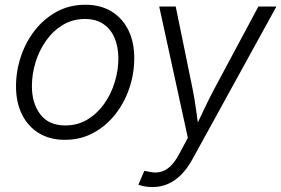

<svg xmlns="http://www.w3.org/2000/svg" viewBox="-20 -568 1166 796"><path d="M249 11.7Q186.5 11.7 141.1 -16.1Q95.7 -43.9 71 -93.8Q46.4 -143.6 46.4 -210Q46.4 -273.4 66.7 -334Q86.9 -394.5 125 -442.9Q163.1 -491.2 215.8 -519.8Q268.6 -548.3 334 -548.3Q396.5 -548.3 441.9 -520.8Q487.3 -493.2 512 -443.4Q536.6 -393.6 536.6 -327.1Q536.6 -262.7 516.1 -202.1Q495.6 -141.6 457.5 -93.5Q419.4 -45.4 366.7 -16.8Q314 11.7 249 11.7ZM250.5 -47.9Q302.2 -47.9 343 -72.8Q383.8 -97.7 412.4 -138.2Q440.9 -178.7 455.8 -227.8Q470.7 -276.9 470.7 -325.7Q470.7 -373 455.3 -409.9Q439.9 -446.8 409.2 -468Q378.4 -489.3 332 -489.3Q281.2 -489.3 240.7 -464.8Q200.2 -440.4 171.4 -399.9Q142.6 -359.4 127.4 -310.1Q112.3 -260.7 112.3 -210.4Q112.3 -139.6 147.2 -93.8Q182.1 -47.9 250.5 -47.9ZM553.7 197.8 578.1 140.6 591.8 142.6Q618.7 149.9 641.8 145.5Q665 141.1 685.5 122.1Q706.1 103 725.1 66.4L758.8 3.4L640.1 -541H708.5L777.8 -202.6Q787.1 -157.2 793 -112.5Q798.8 -67.9 805.7 -24.4H783.2Q804.2 -67.9 825 -112.5Q845.7 -157.2 870.1 -202.6L1051.3 -541H1126L778.8 90.3Q757.3 129.9 731.7 155.8Q706.1 181.6 676.3 194.6Q646.5 207.5 612.3 207.5Q594.2 207.5 578.9 204.6Q563.5 201.7 553.7 197.8Z"/></svg>

Font: Inter 17pt Light
Style: Italic
Weight: 300
Italic angle: -9.3988°
Version: Version 4.001;git-66647c0bb